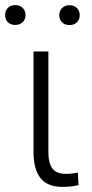

<svg xmlns="http://www.w3.org/2000/svg" viewBox="-43 -731 363 756"><path d="M147.5 -528.3V-131.8Q147.5 -88.9 163.3 -67.6Q179.2 -46.4 216.3 -46.4Q239.3 -46.4 263.7 -51.3L266.1 -2.4Q239.3 4.9 203.6 4.9Q143.6 4.9 116.2 -30Q88.9 -64.9 88.9 -132.8V-528.3ZM-22.9 -671.4Q-22.9 -688 -12.5 -699.5Q-2 -710.9 17.1 -710.9Q35.6 -710.9 46.6 -699.5Q57.6 -688 57.6 -671.4Q57.6 -655.3 46.6 -644Q35.6 -632.8 17.1 -632.8Q-2 -632.8 -12.5 -644Q-22.9 -655.3 -22.9 -671.4ZM190.4 -670.9Q190.4 -687.5 201.2 -699Q211.9 -710.4 230.5 -710.4Q249.5 -710.4 260.3 -699Q271 -687.5 271 -670.9Q271 -654.8 260.3 -643.6Q249.5 -632.3 230.5 -632.3Q211.9 -632.3 201.2 -643.6Q190.4 -654.8 190.4 -670.9Z"/></svg>

Font: RobotoInd Light
Style: Regular
Weight: 300
Designer: Google
Version: Version 2.001151; 2014